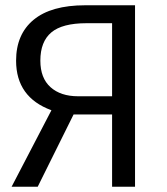

<svg xmlns="http://www.w3.org/2000/svg" viewBox="-20 -708 635 728"><path d="M405 -343V-620H308Q216 -620 174.5 -585Q133 -550 133 -478Q133 -412 171.5 -377.5Q210 -343 276 -343ZM492 -688V0H405V-274H259L123 0H24L175 -290Q41 -339 41 -478Q41 -578 107.5 -633Q174 -688 303 -688Z"/></svg>

Font: FiraSans
Style: Regular
Weight: 350
Designer: Carrois Corporate & Edenspiekermann AG
Foundry: Carrois Corporate GbR & Edenspiekermann AG
Version: Version 3.106;PS 003.106;hotconv 1.0.70;makeotf.lib2.5.58329